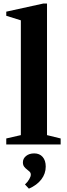

<svg xmlns="http://www.w3.org/2000/svg" viewBox="-20 -842 392 1119"><path d="M16.5 0V-35L101.5 -54.5V-723.5L16.5 -750V-774L233 -821.5H254V-54.5L333.5 -35V0ZM148.5 257.5 125.5 233Q140.5 219.5 150 203.2Q159.5 187 159.5 176Q159.5 165.5 152.5 158.5Q145.5 151.5 136.5 145Q127.5 138.5 120.5 129Q113.5 119.5 113.5 104Q113.5 82 132 67Q150.5 52 179.5 52Q210.5 52 228.5 72.5Q246.5 93 246.5 129Q246.5 170 221 203.5Q195.5 237 148.5 257.5Z"/></svg>

Font: Libre Caslon Text
Style: Regular
Weight: 400
Designer: Pablo Impallari, Rodrigo Fuenzalida, Katja Schimmel
Foundry: Pablo Impallari, Rodrigo Fuenzalida
Version: Version 2.000